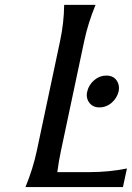

<svg xmlns="http://www.w3.org/2000/svg" viewBox="-20 -757 534 777"><path d="M410.2 -451.2Q437.5 -451.2 451.2 -432.6Q461.4 -418.9 461.4 -401.4Q461.4 -392.6 460 -386.7Q453.1 -359.4 431.6 -340.8Q409.7 -322.3 382.8 -322.3Q356.4 -322.3 341.8 -340.8Q331.1 -354.5 331.1 -372.6Q331.1 -378.4 333 -386.7Q339.4 -414.1 361.3 -432.6Q383.3 -451.2 410.2 -451.2ZM83 0Q113.3 -73.2 128.9 -146.5L223.1 -590.8Q238.8 -664.1 239.7 -737.3H366.7Q336.4 -664.1 320.8 -590.8L226.6 -146.5Q217.8 -105.5 211.9 -60.5H343.8Q420.9 -60.5 493.7 -75.2L477.5 0Z"/></svg>

Font: Classica
Style: Book Oblique
Weight: 400
Italic angle: -12°
Designer: Wojciech Kalinowski "wmk69" (wmk69@o2.pl)
Foundry: Wojciech Kalinowski "wmk69" (wmk69@o2.pl)
Version: Version 2.1.1; 2021-05-14